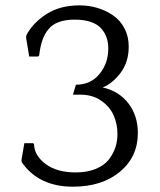

<svg xmlns="http://www.w3.org/2000/svg" viewBox="-20 -685 598 716"><path d="M106.9 -147Q108.4 -104.5 150.4 -73.2Q192.4 -42 262.2 -42Q305.2 -42 337.2 -55.2Q369.1 -68.4 386 -90.3Q402.8 -112.3 410.4 -135.7Q418 -159.2 418 -185.1Q418 -222.7 403.6 -255.1Q389.2 -287.6 356.9 -309.8Q324.7 -332 279.8 -332H252L263.2 -369.1Q318.4 -369.1 351.1 -409.2Q383.8 -449.2 383.8 -503.9Q383.8 -525.9 377.7 -544.2Q371.6 -562.5 357.9 -578.4Q344.2 -594.2 319.1 -603Q293.9 -611.8 258.8 -611.8Q224.1 -611.8 199.5 -602.8Q174.8 -593.8 160.2 -575.4Q145.5 -557.1 137.7 -533.9Q129.9 -510.7 126 -478L122.1 -474.1H88.9L77.1 -545.9L79.1 -555.2Q103.5 -600.6 153.8 -632.8Q204.1 -665 276.9 -665Q311.5 -665 343.8 -655.3Q376 -645.5 402.3 -627.2Q428.7 -608.9 444.3 -578.9Q460 -548.8 460 -511.2Q460 -454.1 430.2 -414.1Q400.4 -374 362.8 -358.9Q423.8 -345.2 459 -299.3Q494.1 -253.4 494.1 -189Q494.1 -100.1 427.2 -44.4Q360.4 11.2 252 11.2Q124.5 11.2 61 -80.1L60.1 -88.9L70.8 -150.9H104Z"/></svg>

Font: Quattrocento Roman
Style: Regular
Weight: 400
Designer: Pablo Impallari
Foundry: Pablo Impallari. www.impallari.com Igino Marini. www.ikern.com
Version: Version 1.000